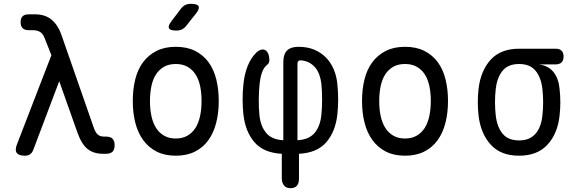

<svg xmlns="http://www.w3.org/2000/svg" viewBox="-20 -805 3040 1005"><path d="M154 -20Q148 -5 137.5 2.5Q127 10 110 10Q78 10 67.5 -5Q57 -20 69 -50L249 -516L213 -607Q204 -630 188.5 -638.5Q173 -647 150 -647H130Q109 -647 98.5 -657.5Q88 -668 88 -689Q88 -710 98.5 -720Q109 -730 130 -730H163Q217 -730 250.5 -701.5Q284 -673 301 -624L470 -139Q480 -110 492.5 -100Q505 -90 525 -90H535Q558 -90 569 -79Q580 -68 580 -45Q580 -22 569 -11Q558 0 535 0H520Q470 0 438.5 -25Q407 -50 385 -112L290 -380Z M900 10Q842 10 800 -11.5Q758 -33 730 -71Q702 -109 688.5 -161.5Q675 -214 675 -276Q675 -338 688 -390Q701 -442 729 -479.5Q757 -517 799.5 -538.5Q842 -560 900 -560Q959 -560 1001.5 -538.5Q1044 -517 1071.5 -479.5Q1099 -442 1112 -390Q1125 -338 1125 -276Q1125 -214 1111.5 -161.5Q1098 -109 1070.5 -71Q1043 -33 1000.5 -11.5Q958 10 900 10ZM900 -80Q935 -80 960.5 -94.5Q986 -109 1002.5 -134.5Q1019 -160 1027 -196.5Q1035 -233 1035 -276Q1035 -319 1027.5 -354.5Q1020 -390 1003.5 -415.5Q987 -441 961.5 -455.5Q936 -470 900 -470Q864 -470 838.5 -455.5Q813 -441 796.5 -415.5Q780 -390 772.5 -354Q765 -318 765 -275Q765 -232 773 -196Q781 -160 797.5 -134.5Q814 -109 839.5 -94.5Q865 -80 900 -80ZM955 -670Q945 -657 932 -651Q919 -645 903 -645Q871 -645 864.5 -657Q858 -669 878 -695L926 -758Q936 -772 949 -778.5Q962 -785 979 -785Q1013 -785 1019.5 -772Q1026 -759 1005 -733Z M1500 180Q1477 180 1466 165Q1455 150 1455 130V0Q1360 -5 1312 -60.5Q1264 -116 1254 -207Q1250 -243 1250 -285Q1250 -327 1254 -363Q1259 -415 1276 -458.5Q1293 -502 1322 -530Q1335 -542 1347.5 -545Q1360 -548 1369.5 -542Q1379 -536 1384.5 -522.5Q1390 -509 1390 -489Q1390 -481 1386.5 -475Q1383 -469 1373 -461Q1359 -448 1350.5 -423Q1342 -398 1339 -368Q1335 -330 1334.5 -285Q1334 -240 1338 -202Q1344 -144 1373.5 -109Q1403 -74 1463 -71V-480Q1463 -521 1482.5 -540.5Q1502 -560 1543 -560Q1588 -560 1623.5 -545.5Q1659 -531 1685 -505Q1711 -479 1726.5 -443Q1742 -407 1746 -363Q1750 -327 1750 -285Q1750 -243 1746 -207Q1736 -116 1688 -60.5Q1640 -5 1545 0V130Q1545 155 1534 167.5Q1523 180 1500 180ZM1537 -470V-71Q1597 -74 1626.5 -109Q1656 -144 1662 -202Q1666 -240 1666 -285Q1666 -330 1662 -368Q1659 -393 1651 -414.5Q1643 -436 1630 -451.5Q1617 -467 1598.5 -477Q1580 -487 1557 -489Q1547 -490 1542 -485.5Q1537 -481 1537 -470Z M2100 10Q2042 10 2000 -11.5Q1958 -33 1930 -71Q1902 -109 1888.5 -161.5Q1875 -214 1875 -276Q1875 -338 1888 -390Q1901 -442 1929 -479.5Q1957 -517 1999.5 -538.5Q2042 -560 2100 -560Q2159 -560 2201.5 -538.5Q2244 -517 2271.5 -479.5Q2299 -442 2312 -390Q2325 -338 2325 -276Q2325 -214 2311.5 -161.5Q2298 -109 2270.5 -71Q2243 -33 2200.5 -11.5Q2158 10 2100 10ZM2100 -80Q2135 -80 2160.5 -94.5Q2186 -109 2202.5 -134.5Q2219 -160 2227 -196.5Q2235 -233 2235 -276Q2235 -319 2227.5 -354.5Q2220 -390 2203.5 -415.5Q2187 -441 2161.5 -455.5Q2136 -470 2100 -470Q2064 -470 2038.5 -455.5Q2013 -441 1996.5 -415.5Q1980 -390 1972.5 -354Q1965 -318 1965 -275Q1965 -232 1973 -196Q1981 -160 1997.5 -134.5Q2014 -109 2039.5 -94.5Q2065 -80 2100 -80Z M2889 -468H2801Q2851 -461 2877.5 -427.5Q2904 -394 2909 -340Q2913 -305 2913 -270Q2913 -235 2909 -200Q2899 -106 2846 -48Q2793 10 2697 10Q2601 10 2548.5 -48Q2496 -106 2485 -200Q2481 -235 2481 -270Q2481 -305 2485 -340Q2496 -435 2548.5 -492.5Q2601 -550 2697 -550H2889Q2909 -550 2919.5 -539.5Q2930 -529 2930 -509Q2930 -489 2919.5 -478.5Q2909 -468 2889 -468ZM2697 -70Q2726 -70 2747 -79Q2768 -88 2783 -105Q2798 -122 2807 -146Q2816 -170 2819 -200Q2823 -235 2823 -270Q2823 -305 2819 -340Q2812 -400 2783 -435Q2754 -470 2697 -470Q2640 -470 2611 -435Q2582 -400 2575 -340Q2571 -305 2571 -270Q2571 -235 2575 -200Q2582 -140 2611 -105Q2640 -70 2697 -70Z"/></svg>

Font: Maple Mono NF CN
Style: Regular
Weight: 400
Monospace: yes
Designer: subframe7536
Version: Version 7.000